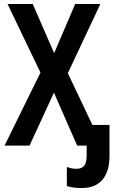

<svg xmlns="http://www.w3.org/2000/svg" viewBox="-20 -734 586 968"><path d="M393 214Q346 214 317 204V108Q341 117 365 117Q392 117 404.5 101.5Q417 86 417 49V0H369L252 -267L129 0H3L184 -368L18 -714H145L253 -466L359 -714H486L322 -365L446 -104H532V53Q532 130 496.5 172Q461 214 393 214Z"/></svg>

Font: Noto Sans Condensed SemiBold
Style: Regular
Weight: 600
Width: 3
Designer: Monotype Design Team
Foundry: Monotype Imaging Inc.
Version: Version 2.013; ttfautohint (v1.8.4.7-5d5b)